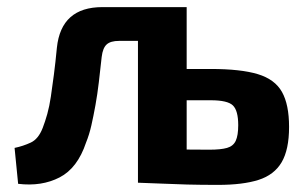

<svg xmlns="http://www.w3.org/2000/svg" viewBox="-20 -514 863 540"><path d="M493 -494V-399H315Q291 -399 280 -389Q269 -379 266 -354Q262 -317 258 -283Q254 -249 248.5 -218.5Q243 -188 237 -161.5Q231 -135 222 -113Q198 -41 147.5 -15Q97 11 31 3L21 -98Q45 -103 66.5 -113Q88 -123 100 -154Q107 -172 113 -193.5Q119 -215 123 -242Q127 -269 131.5 -303.5Q136 -338 140 -380Q152 -494 268 -494ZM505 -494V0H368V-494ZM573 -320Q657 -320 705 -305.5Q753 -291 773 -255.5Q793 -220 793 -157Q793 -93 772 -57.5Q751 -22 707 -8Q663 6 593 6Q544 6 506.5 5Q469 4 437 2.5Q405 1 371 0L380 -96Q392 -95 420.5 -94.5Q449 -94 487.5 -93.5Q526 -93 569 -93Q601 -93 618.5 -98Q636 -103 643 -118Q650 -133 650 -162Q650 -203 635 -217.5Q620 -232 573 -232H377V-320Z"/></svg>

Font: Exo 2
Style: Bold
Weight: 700
Designer: Natanael Gama
Foundry: Natanael Gama
Version: Version 2.010